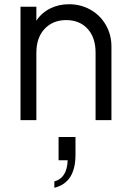

<svg xmlns="http://www.w3.org/2000/svg" viewBox="-20 -568 613 908"><path d="M77 -536H152V-470Q176 -507 216.5 -527.5Q257 -548 306 -548Q362 -548 408 -522Q454 -496 480.5 -450Q507 -404 507 -348V0H432V-319Q432 -391 394 -432Q356 -473 293 -473Q230 -473 191 -431.5Q152 -390 152 -319V0H77ZM300 190H257V80H337V164Q337 296 237 320V290Q297 274 300 190Z"/></svg>

Font: Evergrow Sans 
Style: Regular
Weight: 400
Foundry: 10Web
Version: Version 1.000